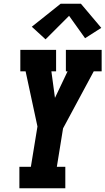

<svg xmlns="http://www.w3.org/2000/svg" viewBox="-20 -1000 560 1020"><path d="M83 0V-114H144L179 -328L116 -621H88V-735H278V-621H253L272 -480L339 -621H330V-735H520V-621H478L315 -318L282 -114H327V0ZM222 -791 149 -858 302 -980H410L518 -852L432 -797L347 -916Z"/></svg>

Font: Iosevka Slab Heavy
Style: Italic
Weight: 900
Italic angle: -9°
Monospace: yes
Designer: Belleve Invis
Foundry: Belleve Invis
Version: Version 11.1.0; ttfautohint (v1.8.3)